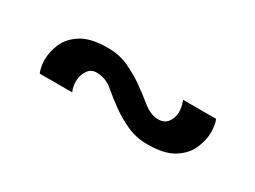

<svg xmlns="http://www.w3.org/2000/svg" viewBox="-28 -595 755 568"><g transform="rotate(30 350.0 -310.5)"><path d="M471 -216Q431 -216 398.5 -231.5Q366 -247 344 -263Q317 -282 292 -303.5Q267 -325 236 -325Q216 -325 205.5 -308.5Q195 -292 195 -271Q195 -254 202 -238H91Q88 -245 85.5 -256.5Q83 -268 83 -282Q83 -308 95 -336.5Q107 -365 138.5 -385Q170 -405 228 -405Q269 -405 301 -389.5Q333 -374 356 -358Q383 -339 409.5 -317.5Q436 -296 462 -296Q483 -296 494 -311Q505 -326 505 -346Q505 -363 497 -383H610Q613 -376 615 -365Q617 -354 617 -340Q617 -314 604.5 -285Q592 -256 560.5 -236Q529 -216 471 -216Z"/></g></svg>

Font: Panamera
Style: Bold
Weight: 700
Designer: Bastien Sozeau
Foundry: NBR — Bastien Sozeau
Version: Version 3.002; ttfautohint (v1.8.4.7-5d5b);gftools[0.9.33]